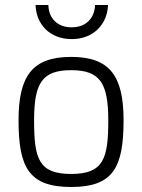

<svg xmlns="http://www.w3.org/2000/svg" viewBox="-20 -737 567 766"><path d="M122 -717C124 -641 178 -581 266 -581C354 -581 408 -641 411 -717H359C358 -666 324 -628 266 -628C208 -628 174 -665 173 -717H122ZM264 -43C393 -43 412 -104 412 -257C412 -407 378 -457 264 -457C149 -457 116 -407 116 -257C116 -104 134 -43 264 -43ZM264 -510C418 -510 473 -434 473 -257C473 -68 431 9 264 9C96 9 54 -68 54 -257C54 -434 109 -510 264 -510Z"/></svg>

Font: RazerF5 Light
Style: Regular
Weight: 300
Foundry: Razer Inc.
Version: Version 2